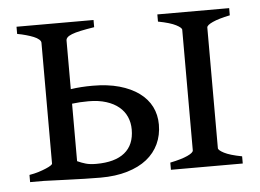

<svg xmlns="http://www.w3.org/2000/svg" viewBox="-40 -504 756 559"><g transform="rotate(-5 337.5 -224.5)"><path d="M216.8 -219.7Q190.4 -219.7 168.5 -216.8V-48.8Q181.2 -43 193.1 -39.6Q205.1 -36.1 223.6 -36.1Q278.3 -36.1 306.6 -59.1Q335 -82 335 -127Q335 -147 327.6 -163.8Q320.3 -180.7 305.4 -193.1Q290.5 -205.6 268.3 -212.6Q246.1 -219.7 216.8 -219.7ZM438.5 0V-21Q471.7 -27.8 489.3 -35.9Q506.8 -43.9 506.8 -50.8V-403.3Q506.8 -409.2 490.5 -417.7Q474.1 -426.3 438.5 -433.1V-454.1H648.4V-433.1Q615.2 -426.3 597.7 -418.2Q580.1 -410.2 580.1 -403.3V-50.8Q580.1 -44.9 596.4 -36.4Q612.8 -27.8 648.4 -21V0ZM252 -454.1V-433.1Q227.5 -429.2 211.7 -425.8Q195.8 -422.4 186 -418.5Q176.3 -414.6 172.4 -410.4Q168.5 -406.2 168.5 -401.4V-259.3Q197.8 -263.7 232.4 -263.7Q276.4 -263.7 310.3 -254.2Q344.2 -244.6 367.7 -227.5Q391.1 -210.4 403.1 -186.8Q415 -163.1 415 -134.3Q415 -103.5 403.1 -77.9Q391.1 -52.2 368.2 -33.9Q345.2 -15.6 311 -5.4Q276.9 4.9 232.4 4.9Q214.4 4.9 186.5 4.2Q158.7 3.4 131.8 2.4Q100.6 1.5 66.4 0H26.9V-21Q41.5 -23.4 54 -27.3Q66.4 -31.2 75.7 -35.2Q85 -39.1 90.1 -42.5Q95.2 -45.9 95.2 -48.3V-401.4Q95.2 -406.2 89.6 -411.1Q84 -416 74.5 -419.9Q64.9 -423.8 52.7 -427.2Q40.5 -430.7 26.9 -433.1V-454.1Z"/></g></svg>

Font: Gentium Plus
Style: Regular
Weight: 400
Designer: J. Victor Gaultney, Annie Olsen, Iska Routamaa
Foundry: SIL International
Version: Version 1.510